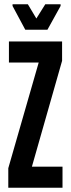

<svg xmlns="http://www.w3.org/2000/svg" viewBox="-20 -883 334 903"><path d="M19 0V-92L162 -589H22V-688H272V-597L130 -99H274V0ZM99 -743 39 -855V-863H111L151 -796L193 -863H265V-855L203 -743Z"/></svg>

Font: Saira Ultra Condensed
Style: Bold
Weight: 700
Width: 1
Designer: Hector Gatti with collaboration of the Omnibus-Type team
Foundry: Omnibus-Type
Version: Version 1.001; ttfautohint (v1.8)